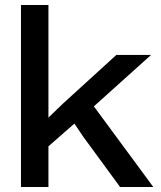

<svg xmlns="http://www.w3.org/2000/svg" viewBox="-20 -749 644 769"><path d="M64 0V-729H174V-278L231 -333L446 -529H585L356 -323L594 0H461L313 -202L278 -254L174 -163V0Z"/></svg>

Font: Mona Sans SemiExpanded Medium
Style: Regular
Weight: 500
Width: 6
Designer: Deni Anggara
Foundry: GitHub
Version: Version 2.000